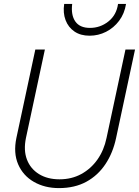

<svg xmlns="http://www.w3.org/2000/svg" viewBox="-20 -952 712 984"><path d="M282 12Q209 12 153.5 -20Q98 -52 73 -110Q48 -168 64 -245L161 -698H210L113 -245Q100 -182 118 -134.5Q136 -87 179.5 -60Q223 -33 285 -33Q347 -33 396.5 -60Q446 -87 479.5 -134.5Q513 -182 526 -245L623 -698H672L575 -245Q559 -169 520.5 -111Q482 -53 422.5 -20.5Q363 12 282 12ZM439 -769Q393 -769 361.5 -790.5Q330 -812 316 -849Q302 -886 309 -932H350Q343 -875 366 -842Q389 -809 441 -809Q494 -809 535.5 -842Q577 -875 585 -932H626Q618 -882 590.5 -845.5Q563 -809 523.5 -789Q484 -769 439 -769Z"/></svg>

Font: Azeret Mono Thin Thin
Style: Italic
Weight: 250
Italic angle: -12°
Version: Version 1.002